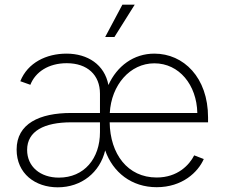

<svg xmlns="http://www.w3.org/2000/svg" viewBox="-20 -780 956 812"><path d="M224.1 12.2C325.2 12.2 402.8 -51.3 424.8 -144C457.5 -50.8 536.6 11.7 642.6 11.7C751 11.7 817.4 -51.8 841.8 -107.4L801.3 -123C780.8 -82.5 731.4 -29.3 642.6 -29.3C519.5 -29.3 445.8 -128.9 443.8 -262.7H859.9V-283.2C859.9 -452.6 756.3 -553.2 632.8 -553.2C545.4 -553.2 475.1 -501 438.5 -420.4C422.4 -506.8 350.6 -553.2 261.2 -553.2C176.3 -553.2 97.2 -515.1 65.9 -436.5L108.4 -421.4C129.4 -475.1 184.6 -512.7 262.2 -512.7C349.6 -512.7 402.8 -462.9 402.8 -383.8V-302.2H280.8C147.5 -302.2 50.3 -257.3 50.3 -147.5C50.3 -45.4 129.4 12.2 224.1 12.2ZM424.8 -623.5H463.9L549.8 -760.3H497.6ZM94.7 -146C94.7 -225.6 167 -262.7 281.2 -262.7H402.8V-221.2C402.8 -109.4 335.9 -28.8 229 -28.8C150.4 -28.8 94.7 -75.2 94.7 -146ZM444.3 -302.2C450.7 -420.4 529.8 -512.2 632.8 -512.2C737.8 -512.2 812 -420.9 814.5 -302.2Z"/></svg>

Font: Raveo ExtraLight
Style: Regular
Weight: 200
Designer: Jakub Foglar, Rasmus Andersson (Inter)
Foundry: Jakubfoglar.com
Version: Version 1.100;Glyphs 3.2.3 (3260)